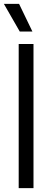

<svg xmlns="http://www.w3.org/2000/svg" viewBox="-24 -966 264 986"><path d="M72 0V-740H148V0ZM77.5 -804 -4 -946H74L142.5 -804Z"/></svg>

Font: Encode Sans Condensed Condensed
Style: Regular
Weight: 400
Width: 3
Designer: Multiple Designers
Foundry: Impallari Type
Version: Version 3.000; ttfautohint (v1.8.3) -l 8 -r 50 -G 200 -x 14 